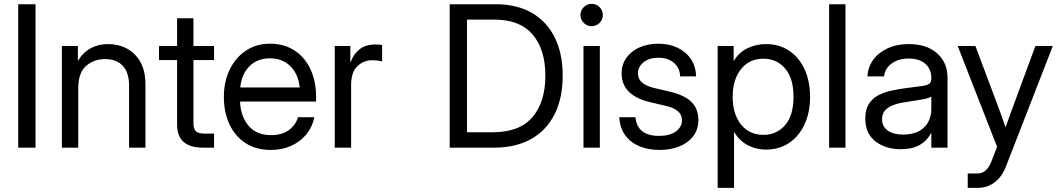

<svg xmlns="http://www.w3.org/2000/svg" viewBox="-20 -749 5375 974"><path d="M160.2 -727.5V0H72.3V-727.5Z M377 -301.8V0H293.9V-515.6H375V-439.9Q401.9 -483.9 440.7 -504.6Q479.5 -525.4 528.3 -525.4Q580.6 -525.4 623.5 -502.7Q666.5 -480 692.1 -434.6Q717.8 -389.2 717.8 -320.3V0H634.8V-314.5Q634.8 -381.3 602.8 -415.3Q570.8 -449.2 512.7 -449.2Q456.5 -449.2 416.7 -414.6Q377 -379.9 377 -301.8Z M1065.9 -515.6V-444.3H961.4V-125Q961.4 -95.2 973.9 -83.3Q986.3 -71.3 1018.1 -71.3H1065.9V0H1010.3Q878.4 0 878.4 -116.2V-444.3H786.6V-515.6H878.4V-656.2H961.4V-515.6Z M1355 11.7Q1279.3 11.7 1225.8 -22.9Q1172.4 -57.6 1144 -118.4Q1115.7 -179.2 1115.7 -256.8Q1115.7 -335.4 1145.5 -396.5Q1175.3 -457.5 1228 -492.4Q1280.8 -527.3 1349.1 -527.3Q1420.9 -527.3 1473.6 -493.2Q1526.4 -459 1554.9 -397.9Q1583.5 -336.9 1583.5 -256.8V-233.9H1197.8Q1200.7 -158.2 1241.2 -110.8Q1281.7 -63.5 1355 -63.5Q1410.2 -63.5 1445.1 -88.9Q1480 -114.3 1491.7 -154.3H1574.7Q1564.9 -105 1534.2 -67.6Q1503.4 -30.3 1457.3 -9.3Q1411.1 11.7 1355 11.7ZM1198.7 -305.2H1500.5Q1493.7 -373 1453.1 -413.1Q1412.6 -453.1 1349.1 -453.1Q1285.6 -453.1 1245.6 -413.1Q1205.6 -373 1198.7 -305.2Z M1678.2 0V-515.6H1757.3V-434.6H1759.3Q1773.4 -474.6 1804.2 -499Q1835 -523.4 1883.3 -523.4Q1894.5 -523.4 1904.1 -522.5Q1913.6 -521.5 1918.5 -520.5V-437.5Q1913.6 -439 1899.7 -441.2Q1885.7 -443.4 1867.7 -443.4Q1824.7 -443.4 1793 -413.1Q1761.2 -382.8 1761.2 -317.4V0Z M2485.8 0H2261.2V-727.5H2495.6Q2601.6 -727.5 2677.5 -684.1Q2753.4 -640.6 2793.9 -559.3Q2834.5 -478 2834.5 -365.2Q2834.5 -251.5 2793.5 -169.7Q2752.4 -87.9 2674.6 -43.9Q2596.7 0 2485.8 0ZM2349.1 -78.1H2480Q2615.7 -78.1 2681.2 -155Q2746.6 -231.9 2746.6 -365.2Q2746.6 -497.1 2682.4 -573.2Q2618.2 -649.4 2489.7 -649.4H2349.1Z M2939.9 0V-515.6H3022.9V0ZM2981.4 -616.2Q2958 -616.2 2941.4 -632.8Q2924.8 -649.4 2924.8 -672.9Q2924.8 -696.3 2941.4 -712.9Q2958 -729.5 2981.4 -729.5Q3004.9 -729.5 3021.5 -712.9Q3038.1 -696.3 3038.1 -672.9Q3038.1 -649.4 3021.5 -632.8Q3004.9 -616.2 2981.4 -616.2Z M3325.7 11.7Q3270.5 11.7 3225.6 -6.3Q3180.7 -24.4 3152.8 -61.3Q3125 -98.1 3121.6 -154.3H3203.6Q3212.4 -59.6 3323.7 -59.6Q3377.4 -59.6 3408.4 -82Q3439.5 -104.5 3439.5 -138.7Q3439.5 -168 3418 -185.5Q3396.5 -203.1 3361.8 -210.9L3278.8 -230.5Q3133.3 -264.6 3133.3 -377Q3133.3 -420.9 3157 -454.8Q3180.7 -488.8 3222.9 -508.1Q3265.1 -527.3 3320.3 -527.3Q3374 -527.3 3416.7 -507.1Q3459.5 -486.8 3484.6 -449.7Q3509.8 -412.6 3511.2 -361.3H3430.2Q3429.7 -402.3 3399.9 -429.2Q3370.1 -456.1 3320.3 -456.1Q3272.9 -456.1 3244.6 -433.1Q3216.3 -410.2 3216.3 -377Q3216.3 -347.7 3237.8 -329.8Q3259.3 -312 3296.4 -303.2L3379.4 -283.7Q3453.6 -266.1 3488.3 -231.2Q3522.9 -196.3 3522.9 -140.6Q3522.9 -92.8 3497.1 -58.6Q3471.2 -24.4 3426.5 -6.3Q3381.8 11.7 3325.7 11.7Z M3620.6 204.1V-515.6H3701.7V-439.5H3702.6Q3727.5 -482.9 3771.5 -504.2Q3815.4 -525.4 3865.7 -525.4Q3933.1 -525.4 3983.4 -491.7Q4033.7 -458 4061.5 -397.7Q4089.4 -337.4 4089.4 -257.8Q4089.4 -178.7 4061.5 -118.4Q4033.7 -58.1 3983.4 -24.2Q3933.1 9.8 3865.7 9.8Q3815.4 9.8 3773.9 -12Q3732.4 -33.7 3704.6 -78.1H3703.6V204.1ZM3853 -64.9Q3919.9 -64.9 3962.6 -114Q4005.4 -163.1 4005.4 -257.8Q4005.4 -352.5 3962.6 -401.9Q3919.9 -451.2 3853 -451.2Q3781.2 -451.2 3739 -398.2Q3696.8 -345.2 3696.8 -257.8Q3696.8 -170.4 3739 -117.7Q3781.2 -64.9 3853 -64.9Z M4269 -727.5V0H4186V-727.5Z M4549.3 7.8Q4472.7 7.8 4421.1 -31.7Q4369.6 -71.3 4369.6 -148.4Q4369.6 -192.9 4387 -220.7Q4404.3 -248.5 4433.3 -264.4Q4462.4 -280.3 4499.3 -288.6Q4536.1 -296.9 4574.7 -301.8Q4624 -308.6 4652.3 -312Q4680.7 -315.4 4692.6 -323.2Q4704.6 -331.1 4704.6 -350.6V-355.5Q4704.6 -397.5 4674.6 -424.8Q4644.5 -452.1 4590.3 -452.1Q4536.6 -452.1 4502.2 -426Q4467.8 -399.9 4464.8 -361.3H4380.4Q4382.8 -408.7 4409.7 -445.6Q4436.5 -482.4 4482.9 -503.9Q4529.3 -525.4 4590.3 -525.4Q4680.7 -525.4 4733.6 -478.8Q4786.6 -432.1 4786.6 -355.5V0H4704.6V-73.2H4702.6Q4693.4 -54.7 4675.3 -35.9Q4657.2 -17.1 4626.7 -4.6Q4596.2 7.8 4549.3 7.8ZM4561 -66.4Q4611.8 -66.4 4643.6 -84.7Q4675.3 -103 4689.9 -132.3Q4704.6 -161.6 4704.6 -195.3V-259.8Q4695.3 -251 4655.3 -243.9Q4615.2 -236.8 4570.8 -230.5Q4541 -226.6 4514.4 -217Q4487.8 -207.5 4471.2 -190.2Q4454.6 -172.9 4454.6 -143.6Q4454.6 -107.4 4483.2 -86.9Q4511.7 -66.4 4561 -66.4Z M4889.2 204.1V130.9H4939.9Q4985.8 130.9 5009.8 68.8L5038.1 -4.4L4838.4 -515.6H4928.2L5039.6 -218.8Q5050.3 -189.9 5060.8 -160.9Q5071.3 -131.8 5081.1 -103Q5091.3 -131.8 5101.8 -160.9Q5112.3 -189.9 5123 -218.8L5232.4 -515.6H5320.8L5083 95.7Q5063 147.5 5025.9 175.8Q4988.8 204.1 4939.9 204.1Z"/></svg>

Font: Inter Display
Style: Regular
Weight: 400
Designer: Rasmus Andersson
Foundry: rsms
Version: Version 4.001;git-9221beed3